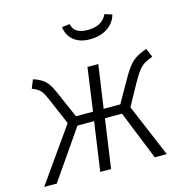

<svg xmlns="http://www.w3.org/2000/svg" viewBox="-123 -857 914 959"><g transform="rotate(-15 334.5 -378.0)"><path d="M678 -489Q651 -479 635.5 -469.5Q620 -460 605 -441.5Q590 -423 570 -387L507 -273L622 0H560L458 -253H370L334 0H278L314 -253H228L53 0H-12L184 -278L124 -418Q109 -453 96 -466Q83 -479 55 -490L73 -534Q113 -521 132.5 -502.5Q152 -484 169 -446L233 -300H321L352 -523H408L376 -300H462L532 -423Q562 -476 588 -497.5Q614 -519 659 -534ZM281 -748 321 -753Q327 -726 347 -713.5Q367 -701 402 -701Q477 -701 502 -756L540 -744Q528 -701 490.5 -677Q453 -653 401 -653Q349 -653 317 -679Q285 -705 281 -748Z"/></g></svg>

Font: FiraGO Light
Style: Italic
Weight: 300
Italic angle: -8°
Designer: bBox Type GmbH
Foundry: bBox Type GmbH
Version: Version 1.001